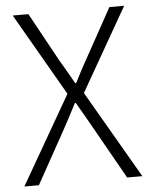

<svg xmlns="http://www.w3.org/2000/svg" viewBox="-52 -773 646 817"><g transform="rotate(-5 270.5 -364.5)"><path d="M19 0H81L202 -218C222 -254 241 -290 264 -335H268C294 -290 315 -254 335 -218L458 0H523L306 -374L509 -729H446L331 -521C312 -488 298 -461 277 -419H273C249 -461 234 -488 214 -521L100 -729H33L236 -377Z"/></g></svg>

Font: Noto Sans HK Light
Style: Regular
Weight: 300
Designer: Ryoko NISHIZUKA 西塚涼子 (kana, bopomofo & ideographs); Paul D. Hunt (Latin, Greek & Cyrillic); Sandoll Communications 산돌커뮤니
Foundry: Adobe
Version: Version 2.004;hotconv 1.0.118;makeotfexe 2.5.65603